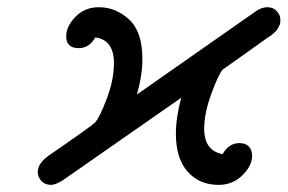

<svg xmlns="http://www.w3.org/2000/svg" viewBox="-20 -503 800 534"><path d="M85 -24.9Q85 -48.8 116.2 -70.8Q235.4 -152.8 244.1 -162.1Q256.3 -174.3 276.6 -227.5Q296.9 -280.8 296.9 -327.1Q296.9 -392.1 245.1 -398.9Q228 -369.1 199.2 -369.1Q164.1 -369.1 164.1 -401.9Q164.1 -429.7 189.9 -456.3Q215.8 -482.9 254.9 -482.9Q301.8 -482.9 338.9 -449Q376 -415 376 -338.9Q376 -293 360.8 -240.2L690.9 -471.2Q708 -483.4 724.1 -482.9Q739.3 -482.9 749.5 -472.4Q759.8 -461.9 759.8 -446.8Q759.8 -442.9 759.3 -439Q758.8 -435.1 756.8 -431.6Q754.9 -428.2 753.4 -425Q752 -421.9 749 -418.5Q746.1 -415 744.6 -413.6Q743.2 -412.1 738.5 -408.4Q733.9 -404.8 732.9 -403.8Q731.9 -402.8 727.1 -399.9Q722.2 -397 721.2 -396Q600.1 -310.1 599.1 -309.1Q587.9 -296.9 567.9 -242.4Q547.9 -188 547.9 -145Q547.9 -84 599.1 -74.2Q616.2 -105 646 -105Q663.1 -105 672.1 -95.5Q681.2 -85.9 681.2 -69.8Q681.2 -42 654.1 -15.4Q627 11.2 587.9 11.2Q534.7 11.2 502 -25.4Q469.2 -62 469.2 -130.9Q469.2 -175.8 483.9 -231L153.8 -1Q133.8 11.2 122.1 11.2Q105 11.2 95 0.2Q85 -10.7 85 -24.9Z"/></svg>

Font: CMU Concrete
Style: BoldItalic
Weight: 700
Italic angle: -14.04°
Version: Version 0.7.0